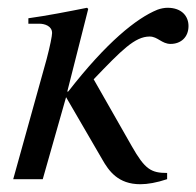

<svg xmlns="http://www.w3.org/2000/svg" viewBox="-20 -461 505 494"><path d="M153 -225 207 -438 204 -441C154 -431 103 -421 53 -414V-400H81C95 -400 114 -394 114 -376C114 -369 109 -343 100 -309L14 0H90L150 -211L243 -51C260 -21 284 13 341 13C360 13 383 9 410 0V-16C369 -16 353 -25 319 -85L221 -257C293 -332 327 -367 365 -367C386 -367 396 -348 419 -348C445 -348 465 -365 465 -394C465 -419 448 -441 411 -441C403 -441 393 -439 385 -436C331 -414 254 -352 156 -226Z"/></svg>

Font: XITS
Style: Italic
Weight: 400
Italic angle: -16.33°
Designer: MicroPress Inc., with final additions and corrections provided by Coen Hoffman, Elsevier (retired)
Version: Version 1.107